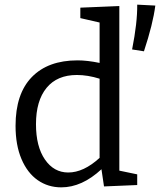

<svg xmlns="http://www.w3.org/2000/svg" viewBox="-20 -798 689 827"><path d="M494 -63 571 -47V-1L428 5L417 -69Q333 9 244 9Q187 9 142.5 -22Q98 -53 72.5 -113Q47 -173 47 -256Q47 -394 117 -466Q187 -538 314 -538Q356 -538 409 -527V-701L326 -720V-765L494 -772ZM274 -55Q340 -55 409 -118V-459Q358 -475 311 -475Q226 -475 180.5 -419.5Q135 -364 135 -263Q135 -167 173.5 -111Q212 -55 274 -55ZM549 -585Q572 -701 571 -778L649 -774Q639 -695 600 -577Z"/></svg>

Font: Bitter Pro
Style: Regular
Weight: 400
Designer: Sol Matas, and Bitter project Authors
Foundry: Sol Matas
Version: Version 1.010